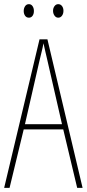

<svg xmlns="http://www.w3.org/2000/svg" viewBox="-20 -903 417 923"><path d="M351 0 284 -281H94L26 0H0L170 -714H208L377 0ZM208 -612Q202 -637 198 -655Q194 -673 189 -695Q185 -673 180.5 -655.5Q176 -638 170 -612L100 -306H278ZM94 -850Q94 -863 100.5 -873Q107 -883 119 -883Q130 -883 136.5 -873.5Q143 -864 143 -850Q143 -836 136.5 -827Q130 -818 119 -818Q107 -818 100.5 -827.5Q94 -837 94 -850ZM235 -851Q235 -864 242 -873.5Q249 -883 260 -883Q271 -883 278 -874Q285 -865 285 -851Q285 -837 278 -827.5Q271 -818 260 -818Q249 -818 242 -828Q235 -838 235 -851Z"/></svg>

Font: Noto Sans ExtraCondensed Thin
Style: Regular
Weight: 100
Width: 2
Designer: Monotype Design Team
Foundry: Monotype Imaging Inc.
Version: Version 2.013; ttfautohint (v1.8.4.7-5d5b)